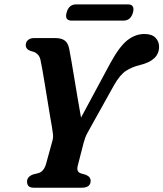

<svg xmlns="http://www.w3.org/2000/svg" viewBox="-20 -878 764 898"><path d="M404 -33Q404 0 362.5 0H139.5Q121 0 113.8 -7.5Q106.5 -15 106.5 -28.5Q106.5 -51.5 134.5 -62L158.5 -68Q184.5 -75 195 -110L224.5 -217Q229.5 -233 227.8 -250Q226 -267 223 -284Q220 -299 214.8 -330.8Q209.5 -362.5 203 -402.5Q196.5 -442.5 190 -482Q183.5 -521.5 178 -553.2Q172.5 -585 169 -599.5Q161 -631.5 127 -638.5Q100.5 -646 100.5 -667Q100.5 -681.5 111 -690.8Q121.5 -700 140 -700H237.5Q268 -700 283.5 -688Q299 -676 304 -648Q307.5 -630.5 314 -593Q320.5 -555.5 328.2 -508.5Q336 -461.5 344 -413.8Q352 -366 359 -328L497 -584.5Q539 -661 576 -690Q613 -719 655.5 -719Q690 -719 707 -701.8Q724 -684.5 724 -659Q724 -595.5 635 -574Q598 -565 569.8 -547Q541.5 -529 513.5 -480L394 -265.5Q383.5 -247.5 378.8 -234.2Q374 -221 371 -209.5L344 -104.5Q335.5 -74.5 358.5 -67L381.5 -60.5Q394.5 -54.5 399.2 -47.8Q404 -41 404 -33ZM291.5 -819Q301.5 -857.5 336.5 -857.5H577.5Q612 -857.5 602 -819.5Q591.5 -781.5 556.5 -781.5H316Q281 -781.5 291.5 -819Z"/></svg>

Font: Fraunces 9pt Soft SemiBold
Style: Italic
Weight: 600
Italic angle: -16°
Version: Version 1.000;[b76b70a41]